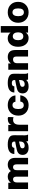

<svg xmlns="http://www.w3.org/2000/svg" viewBox="2114 -2870 770 5039"><g transform="rotate(-90 2499.5 -351.0)"><path d="M223 -519V-450Q281 -533 383 -533Q486 -533 529 -450Q592 -533 694 -533Q784 -533 833 -477Q875 -427 875 -345V0H705V-301Q705 -394 633 -394Q584 -394 563 -354Q552 -333 552 -285V0H382V-308Q382 -394 313 -394Q229 -394 229 -285V0H59V-519Z M1488 0H1315Q1307 -25 1306 -49Q1258 14 1136 14Q1045 14 996 -34Q953 -76 953 -145Q953 -240 1037 -279Q1073 -295 1185 -316L1303 -338V-369Q1301 -426 1224 -426Q1182 -426 1162.5 -411.5Q1143 -397 1137 -360H976Q985 -533 1226 -533Q1354 -533 1418 -487Q1448 -464 1459 -435.5Q1470 -407 1470 -349Q1470 -339 1469 -287V-276L1468 -190Q1468 -155 1468 -143Q1468 -131 1467 -105Q1467 -91 1467 -83Q1467 -27 1488 0ZM1305 -237 1227 -220Q1166 -206 1146 -192Q1126 -178 1126 -150Q1126 -89 1195 -89Q1253 -89 1285 -130Q1303 -152 1304 -200Z M1946 -522 1945 -382Q1908 -393 1875 -393Q1745 -393 1745 -226V0H1575V-519H1739V-430Q1769 -533 1906 -533Q1922 -533 1946 -522Z M2518 -204Q2503 -93 2426 -36Q2359 14 2258 14Q2126 14 2050 -70Q1984 -143 1984 -255Q1984 -390 2069 -466Q2144 -533 2259 -533Q2376 -533 2446 -471Q2508 -416 2514 -331H2349Q2336 -409 2262 -409Q2157 -409 2157 -256Q2157 -113 2259 -113Q2340 -113 2354 -204Z M3102 0H2929Q2921 -25 2920 -49Q2872 14 2750 14Q2659 14 2610 -34Q2567 -76 2567 -145Q2567 -240 2651 -279Q2687 -295 2799 -316L2917 -338V-369Q2915 -426 2838 -426Q2796 -426 2776.5 -411.5Q2757 -397 2751 -360H2590Q2599 -533 2840 -533Q2968 -533 3032 -487Q3062 -464 3073 -435.5Q3084 -407 3084 -349Q3084 -339 3083 -287V-276L3082 -190Q3082 -155 3082 -143Q3082 -131 3081 -105Q3081 -91 3081 -83Q3081 -27 3102 0ZM2919 -237 2841 -220Q2780 -206 2760 -192Q2740 -178 2740 -150Q2740 -89 2809 -89Q2867 -89 2899 -130Q2917 -152 2918 -200Z M3353 -519V-450Q3415 -533 3523 -533Q3627 -533 3675 -464Q3706 -418 3706 -322V0H3535V-294Q3535 -335 3527 -355Q3511 -394 3456 -394Q3396 -394 3372 -348Q3359 -324 3359 -277V0H3189V-519Z M4334 -716V0H4163V-61Q4118 14 4022 14Q3910 14 3846 -71Q3791 -146 3791 -263Q3791 -394 3860 -468Q3920 -534 4013 -534Q4110 -534 4163 -459V-716ZM4066 -401Q4017 -401 3990.5 -364.5Q3964 -328 3964 -262Q3964 -125 4066 -125Q4115 -125 4142.5 -161.5Q4170 -198 4170 -262Q4170 -327 4142 -364Q4114 -401 4066 -401Z M4696 14Q4565 14 4488 -72Q4421 -147 4421 -260Q4421 -390 4507 -467Q4582 -533 4695 -533Q4827 -533 4904 -448Q4970 -375 4970 -261Q4970 -130 4884 -53Q4809 14 4696 14ZM4694 -409Q4646 -409 4620 -370Q4594 -331 4594 -260Q4594 -110 4696 -110Q4798 -110 4798 -261Q4798 -409 4694 -409Z"/></g></svg>

Font: Almarai ExtraBold
Style: Regular
Weight: 800
Designer: Boutros International 2019
Foundry: Created by Boutros International 2019
Version: Version 1.10